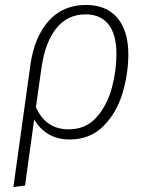

<svg xmlns="http://www.w3.org/2000/svg" viewBox="-20 -552 604 775"><path d="M498 -333Q498 -255 474.5 -176Q451 -97 397.5 -43Q344 11 260 11Q211 11 175 -11Q139 -33 118 -70L81 197L34 203L103 -292Q119 -403 176.5 -467.5Q234 -532 327 -532Q410 -532 454 -479.5Q498 -427 498 -333ZM450 -333Q450 -413 418 -453.5Q386 -494 326 -494Q253 -494 208 -438.5Q163 -383 148 -282L125 -120Q164 -30 257 -30Q327 -30 370 -79Q413 -128 431.5 -197.5Q450 -267 450 -333Z"/></svg>

Font: Fira Sans ExtraLight
Style: Italic
Weight: 275
Italic angle: -8°
Designer: Carrois Corporate & Edenspiekermann AG
Foundry: Carrois Corporate GbR & Edenspiekermann AG
Version: Version 4.203